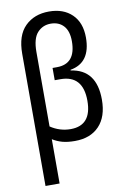

<svg xmlns="http://www.w3.org/2000/svg" viewBox="-106 -826 738 1127"><g transform="rotate(-10 262.5 -262.5)"><path d="M371 -570Q371 -435 258 -435H232V-362H266Q400 -362 400 -210Q400 -63 275 -63Q210 -63 155 -100V-544Q155 -624 186.5 -658.5Q218 -693 266 -693Q314 -693 342.5 -662Q371 -631 371 -570ZM71 -548V240H155V-24Q182 -7 213 1.5Q244 10 288 10Q380 10 432.5 -45Q485 -100 485 -202Q485 -381 334 -402V-406Q456 -427 456 -577Q456 -666 405 -715.5Q354 -765 268 -765Q180 -765 125.5 -711Q71 -657 71 -548Z"/></g></svg>

Font: Noto Sans Display SemiCondensed
Style: Regular
Weight: 400
Width: 4
Designer: Monotype Design team
Foundry: Monotype Imaging Inc.
Version: 1.000